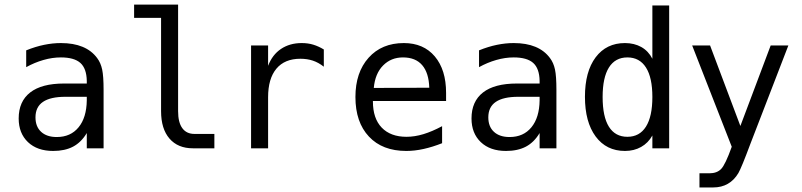

<svg xmlns="http://www.w3.org/2000/svg" viewBox="-20 -655 3540 848"><path d="M293 -227.5H268.6Q203.1 -227.5 169.9 -205.1Q136.7 -182.6 136.7 -136.7Q136.7 -95.7 161.6 -72.8Q186.5 -49.8 230.5 -49.8Q292 -49.8 327.1 -92.8Q362.3 -135.7 363.3 -211.9V-227.5ZM437.5 -258.8V0H363.3V-67.4Q338.9 -26.4 302.7 -7.3Q266.6 11.7 214.8 11.7Q144.5 11.7 103.5 -27.3Q62.5 -66.4 62.5 -131.8Q62.5 -207 113.3 -246.6Q164.1 -286.1 262.7 -286.1H363.3V-297.9Q362.3 -352.5 335 -377Q307.6 -401.4 249 -401.4Q210.9 -401.4 171.9 -390.1Q132.8 -378.9 95.7 -358.4V-432.6Q136.7 -449.2 174.8 -457Q212.9 -464.8 249 -464.8Q304.7 -464.8 344.7 -448.2Q384.8 -431.6 409.2 -398.4Q424.8 -377.9 431.2 -348.1Q437.5 -318.4 437.5 -258.8Z M766.6 -164.1Q766.6 -114.3 785.2 -88.9Q803.7 -63.5 838.9 -63.5H926.8V0H832Q765.6 0 728.5 -43Q691.4 -85.9 691.4 -164.1V-576.2H572.3V-634.8H766.6Z M1410.2 -360.4Q1386.7 -378.9 1361.8 -387.2Q1336.9 -395.5 1306.6 -395.5Q1237.3 -395.5 1200.7 -351.6Q1164.1 -307.6 1164.1 -225.6V0H1088.9V-454.1H1164.1V-364.3Q1182.6 -413.1 1221.2 -439Q1259.8 -464.8 1312.5 -464.8Q1340.8 -464.8 1364.3 -457.5Q1387.7 -450.2 1410.2 -436.5Z M1950.2 -245.1V-209H1627V-207Q1627 -131.8 1666 -91.3Q1705.1 -50.8 1775.4 -50.8Q1811.5 -50.8 1850.1 -62.5Q1888.7 -74.2 1932.6 -97.7V-22.5Q1890.6 -5.9 1851.1 2.9Q1811.5 11.7 1774.4 11.7Q1668.9 11.7 1609.4 -51.8Q1549.8 -115.2 1549.8 -226.6Q1549.8 -335 1607.9 -399.9Q1666 -464.8 1763.7 -464.8Q1850.6 -464.8 1900.4 -405.8Q1950.2 -346.7 1950.2 -245.1ZM1876 -267.6Q1874 -333 1844.7 -367.2Q1815.4 -401.4 1759.8 -401.4Q1707 -401.4 1671.9 -365.7Q1636.7 -330.1 1630.9 -266.6Z M2293 -227.5H2268.6Q2203.1 -227.5 2169.9 -205.1Q2136.7 -182.6 2136.7 -136.7Q2136.7 -95.7 2161.6 -72.8Q2186.5 -49.8 2230.5 -49.8Q2292 -49.8 2327.1 -92.8Q2362.3 -135.7 2363.3 -211.9V-227.5ZM2437.5 -258.8V0H2363.3V-67.4Q2338.9 -26.4 2302.7 -7.3Q2266.6 11.7 2214.8 11.7Q2144.5 11.7 2103.5 -27.3Q2062.5 -66.4 2062.5 -131.8Q2062.5 -207 2113.3 -246.6Q2164.1 -286.1 2262.7 -286.1H2363.3V-297.9Q2362.3 -352.5 2335 -377Q2307.6 -401.4 2249 -401.4Q2210.9 -401.4 2171.9 -390.1Q2132.8 -378.9 2095.7 -358.4V-432.6Q2136.7 -449.2 2174.8 -457Q2212.9 -464.8 2249 -464.8Q2304.7 -464.8 2344.7 -448.2Q2384.8 -431.6 2409.2 -398.4Q2424.8 -377.9 2431.2 -348.1Q2437.5 -318.4 2437.5 -258.8Z M2861.3 -395.5V-630.9H2935.5V0H2861.3V-56.6Q2842.8 -23.4 2811.5 -5.9Q2780.3 11.7 2740.2 11.7Q2658.2 11.7 2610.8 -52.2Q2563.5 -116.2 2563.5 -227.5Q2563.5 -338.9 2610.8 -401.9Q2658.2 -464.8 2740.2 -464.8Q2781.2 -464.8 2812.5 -447.3Q2843.8 -429.7 2861.3 -395.5ZM2641.6 -226.6Q2641.6 -139.6 2669.4 -95.2Q2697.3 -50.8 2751 -50.8Q2804.7 -50.8 2833 -95.7Q2861.3 -140.6 2861.3 -226.6Q2861.3 -312.5 2833 -356.9Q2804.7 -401.4 2751 -401.4Q2697.3 -401.4 2669.4 -356.9Q2641.6 -312.5 2641.6 -226.6Z M3342.8 -145.5Q3324.2 -97.7 3294.9 -21.5Q3254.9 85.9 3241.2 109.4Q3222.7 140.6 3194.8 156.7Q3167 172.9 3129.9 172.9H3069.3V110.4H3113.3Q3146.5 110.4 3165 91.3Q3183.6 72.3 3211.9 -6.8L3037.1 -454.1H3116.2L3250 -98.6L3383.8 -454.1H3461.9Z"/></svg>

Font: BabelStone Xiangqi
Style: Regular
Weight: 400
Designer: Andrew West
Foundry: BabelStone
Version: Version 11.000 June 09, 2018